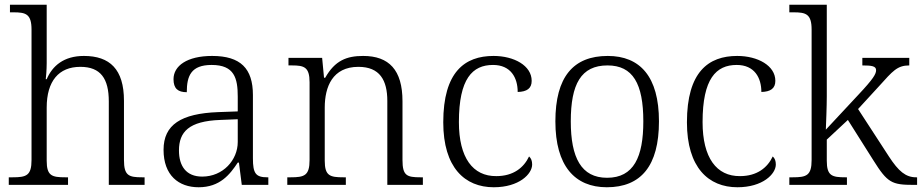

<svg xmlns="http://www.w3.org/2000/svg" viewBox="-20 -780 3889 810"><path d="M17 0H267V-32H256C199 -32 177 -38 177 -102V-326C177 -438 228 -498 319 -498C405 -498 439 -448 439 -352V0H590V-32H580C523 -32 503 -39 503 -105V-355C503 -488 443 -544 334 -544C249 -544 201 -502 177 -446H173C174 -451 177 -486 177 -514V-760H22V-728H37C89 -728 113 -721 113 -655V-105C113 -39 91 -32 33 -32H17Z M818 10C908 10 950 -44 983 -94H988L1000 0H1112V-32H1108C1059 -32 1047 -48 1047 -112V-379C1047 -491 995 -544 875 -544C769 -544 712 -502 712 -446C712 -406 731 -391 768 -391C768 -460 786 -506 873 -506C969 -506 983 -450 983 -372V-310L900 -307C744 -301 670 -254 670 -148C670 -40 734 10 818 10ZM833 -35C765 -35 735 -80 735 -145C735 -224 777 -269 909 -274L983 -277V-181C983 -105 921 -35 833 -35Z M1192 0H1439V-32H1429C1372 -32 1350 -38 1350 -102V-326C1350 -414 1383 -498 1492 -498C1582 -498 1614 -442 1614 -354V0H1764V-32H1754C1696 -32 1678 -39 1678 -105V-353C1678 -485 1621 -544 1512 -544C1443 -544 1393 -525 1352 -452H1347L1339 -536H1197V-504H1212C1263 -504 1286 -497 1286 -433V-105C1286 -39 1264 -32 1206 -32H1192Z M2063 10C2170 10 2225 -46 2225 -86C2225 -101 2221 -112 2212 -120C2190 -73 2146 -37 2074 -37C1975 -36 1916 -114 1916 -265C1916 -448 1973 -506 2060 -506C2135 -506 2164 -452 2164 -392C2203 -393 2223 -407 2223 -439C2223 -503 2149 -544 2062 -544C1941 -544 1850 -477 1850 -264C1850 -73 1941 10 2063 10Z M2540 10C2684 10 2760 -80 2760 -268C2760 -457 2680 -544 2544 -544C2398 -544 2323 -455 2323 -268C2323 -80 2405 10 2540 10ZM2541 -30C2432 -30 2388 -115 2388 -268C2388 -425 2431 -504 2543 -504C2650 -504 2694 -427 2694 -268C2694 -118 2654 -30 2541 -30Z M3091 10C3198 10 3253 -46 3253 -86C3253 -101 3249 -112 3240 -120C3218 -73 3174 -37 3102 -37C3003 -36 2944 -114 2944 -265C2944 -448 3001 -506 3088 -506C3163 -506 3192 -452 3192 -392C3231 -393 3251 -407 3251 -439C3251 -503 3177 -544 3090 -544C2969 -544 2878 -477 2878 -264C2878 -73 2969 10 3091 10Z M3310 0H3553V-32H3547C3490 -32 3468 -38 3468 -102V-191L3557 -274L3665 -103C3724 -9 3742 0 3835 0H3849V-32H3845C3801 -32 3771 -57 3730 -120L3600 -320L3689 -417C3746 -480 3765 -504 3816 -504V-536H3618V-504C3658 -504 3676 -501 3676 -484C3676 -468 3665 -448 3601 -380L3464 -233C3465 -259 3468 -331 3468 -374V-760H3310V-728H3328C3380 -728 3404 -721 3404 -655V-105C3404 -39 3382 -32 3324 -32H3310Z"/></svg>

Font: Noto Serif Bengali Light
Style: Regular
Weight: 300
Designer: Juan Bruce, Universal Thirst, Indian Type Foundry and the Monotype Design Team.
Foundry: Monotype Imaging Inc.
Version: Version 2.003